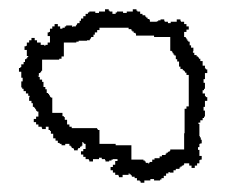

<svg xmlns="http://www.w3.org/2000/svg" viewBox="-20 -401 491 415"><path d="M21 -246H26V-233H29V-225H26V-212H28V-209H31V-204H36V-199H41V-194H44V-191H43V-183H48V-178H51V-170H54V-168H56V-165H58V-162H59V-161H60V-160H63V-149H58V-144H53V-137H58V-132H63V-127H70V-125H71V-122H79V-127H85V-120H88V-118H90V-112H95V-102H100V-97H105V-92H109V-90H113V-87H121V-90H130V-86H133V-84H135V-81H139V-79H140V-76H148V-79H149V-81H153V-84H156V-86H158V-94H160V-92H161V-91H162V-90H165V-79H160V-74H155V-67H160V-62H165V-57H172V-55H173V-52H181V-57H194V-60H200V-57H207V-55H208V-52H216V-54H221V-56H224V-57H234V-53H229V-45H224V-40H219V-33H224V-28H229V-23H236V-21H237V-18H245V-23H258V-26H260V-24H263V-22H265V-19H271V-16H276V-11H282V-9H284V-6H292V-11H305V-14H313V-11H326V-13H329V-16H334V-21H339V-26H344V-29H347V-28H355V-33H360V-36H368V-39H370V-41H373V-43H376V-44H377V-45H378V-48H389V-43H394V-38H401V-43H406V-48H411V-55H413V-56H416V-64H411V-77H408V-83H411V-90H413V-91H416V-99H414V-104H412V-107H411V-133H409V-136H413V-141H418V-146H421V-149H423V-162H420V-170H423V-183H428V-191H425V-193H423V-199H418V-206H421V-209H423V-222H420V-227V-230H423V-243H428V-251H425V-253H423V-259H418V-269H415H413V-272V-274H410V-277H408V-279H405V-282H400V-284V-287H397V-290H398V-298H393V-303H390V-311H387V-313H385V-316H383V-319H382V-320H381V-321H378V-332H383V-337H388V-344H383V-349H378V-354H371V-356H370V-359H362V-354H349V-351H343V-354H336V-356H335V-359H327V-357H322V-355H319V-354H304V-358H303V-360H299V-363H296V-365H294V-368H288V-371H283V-376H277V-378H275V-381H267V-376H254V-373H246V-376H233V-374H230V-371H223V-376H217V-378H215V-381H207V-376H194V-373H186V-376H173V-374H170V-371H165V-366H160V-361H155V-356H152V-351H147V-349H146V-347H145V-346H144V-344H138V-343H136V-346H123V-344H120V-341H115V-339H110V-344H105V-349H98V-344H93V-339H88V-332H86V-331H83V-323H88V-309H83V-304H78V-302H76V-304H68V-309H60V-314H55V-319H48V-314H43V-309H38V-302H36V-301H33V-293H38V-280H41V-278H39V-275H37V-273H34V-267H31V-262H26V-256H24V-254H21ZM264 -87H230V-90H195V-92C195 -93 195 -89 195 -90V-120H192V-121H191V-122H190V-124H135V-127H130V-132H125V-142H120V-148H118V-150H115V-157H93V-190H90V-191H89V-192H88V-195H86V-198H84V-200H81V-208H78V-213H74V-224H71V-229H66V-234L61 -237H64V-243H67V-245H69V-248H71V-272H108V-274H113V-279H118V-309H145V-311H150V-313H168V-314H174V-316H175V-317H176V-319H177V-321H182V-326H185V-331H190V-336H195V-341H258V-338H264V-335H266V-333H269V-330H273V-328H274V-324H313V-321H348V-319C348 -318 348 -322 348 -321V-291H351V-290H352V-289H353V-286H355V-283H357V-281H360V-273H363V-268H367V-257H370V-252H375V-249H378V-247H380V-244H383V-239H388V-171H383V-166H379V-113H378V-78H376C375 -78 379 -78 378 -78H348V-75H347V-74H346V-73H343V-71H340V-69H338V-66H330V-63H325V-59H314V-56H309V-51H304L301 -46V-49H295V-52H293V-54H290V-56H264Z"/></svg>

Font: Camosport
Style: Oln
Weight: 400
Version: Version 001.000